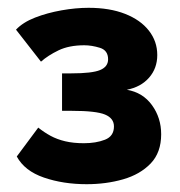

<svg xmlns="http://www.w3.org/2000/svg" viewBox="-20 -841 462 492"><path d="M202 -369Q142 -369 92.5 -386Q43 -403 23 -440L78 -514Q93 -502 109.5 -493Q126 -484 147 -479Q168 -474 195 -474Q226 -474 249 -483Q272 -492 272 -517Q272 -538 249 -547.5Q226 -557 164 -557H139V-653H163Q216 -653 236.5 -661.5Q257 -670 257 -689Q257 -712 236 -718.5Q215 -725 196 -725Q157 -725 130 -712Q103 -699 85 -683L21 -765Q39 -784 70 -796Q101 -808 137.5 -814.5Q174 -821 207 -821Q261 -821 300.5 -805.5Q340 -790 361.5 -762.5Q383 -735 383 -700Q383 -666 362 -642Q341 -618 305 -611Q346 -604 369.5 -571.5Q393 -539 393 -497Q393 -450 366 -422Q339 -394 295.5 -381.5Q252 -369 202 -369Z"/></svg>

Font: Raleway Thin Black
Style: Regular
Weight: 900
Version: Version 4.026